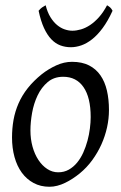

<svg xmlns="http://www.w3.org/2000/svg" viewBox="-20 -693 462 733"><path d="M326.2 -246.1Q326.2 -320.8 298.8 -360.4Q271.5 -399.9 221.2 -399.9Q186 -399.9 162.1 -379.6Q138.2 -359.4 123.5 -328.6Q108.9 -297.9 102.5 -262Q96.2 -226.1 96.2 -194.8Q96.2 -162.1 104.2 -133.1Q112.3 -104 126.7 -82.3Q141.1 -60.5 160.4 -47.9Q179.7 -35.2 202.1 -35.2Q224.6 -35.2 242.4 -45.2Q260.3 -55.2 274.2 -72Q288.1 -88.9 297.9 -110.6Q307.6 -132.3 314 -155.8Q320.3 -179.2 323.2 -202.6Q326.2 -226.1 326.2 -246.1ZM396 -272.9Q396 -240.2 388.7 -206.8Q381.3 -173.3 367.2 -141.8Q353 -110.4 332.3 -81.8Q311.5 -53.2 284.2 -30.8Q271.5 -20.5 257.3 -11.2Q243.2 -2 228.5 5.1Q213.9 12.2 198.7 16.1Q183.6 20 168.9 20Q134.8 20 108.2 5.6Q81.5 -8.8 63.2 -33.9Q44.9 -59.1 35.4 -93.5Q25.9 -127.9 25.9 -168Q25.9 -203.1 31.7 -235.6Q37.6 -268.1 50.8 -298.3Q64 -328.6 85.9 -356.4Q107.9 -384.3 140.1 -410.2Q165 -429.7 194.8 -443.4Q224.6 -457 254.9 -457Q293 -457 319.8 -443.4Q346.7 -429.7 363.5 -405.3Q380.4 -380.9 388.2 -347.2Q396 -313.5 396 -272.9ZM409.7 -651.9Q391.6 -612.3 371.8 -585.7Q352.1 -559.1 331.5 -543Q311 -526.9 290.5 -519.8Q270 -512.7 250.5 -512.7Q229 -512.7 210.2 -519.8Q191.4 -526.9 175.8 -543.2Q160.2 -559.6 147.9 -586.2Q135.7 -612.8 127.4 -651.9Q134.3 -660.2 140.6 -664.6Q147 -668.9 154.3 -672.9Q161.1 -646 172.6 -627.4Q184.1 -608.9 198 -597.4Q211.9 -585.9 227.1 -580.8Q242.2 -575.7 256.3 -575.7Q271.5 -575.7 289.1 -580.8Q306.6 -585.9 324 -597.4Q341.3 -608.9 357.9 -627.4Q374.5 -646 388.7 -672.9Q395.5 -668.9 400.1 -665Q404.8 -661.1 409.7 -651.9Z"/></svg>

Font: Gentium Plus APac
Style: Italic
Weight: 400
Italic angle: -8°
Designer: J. Victor Gaultney, Annie Olsen, Iska Routamaa, Becca Hirsbrunner
Foundry: SIL International
Version: Version 5.000